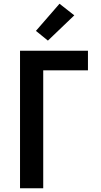

<svg xmlns="http://www.w3.org/2000/svg" viewBox="-20 -1006 540 1026"><path d="M87 0V-735H450V-630H211V0ZM236 -789 172 -841 298 -986 377 -924Z"/></svg>

Font: Iosevka Extrabold
Style: Regular
Weight: 800
Monospace: yes
Designer: Belleve Invis
Foundry: Belleve Invis
Version: Version 32.5.0; ttfautohint (v1.8.4)